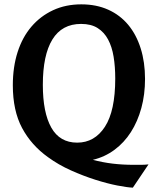

<svg xmlns="http://www.w3.org/2000/svg" viewBox="-20 -732 726 883"><path d="M591 131Q565 130 519 121Q473 112 418 94.5Q363 77 306 51.5Q249 26 201 -9Q124 -64 81.5 -143.5Q39 -223 39 -340Q39 -424 61 -492.5Q83 -561 124.5 -609.5Q166 -658 224 -685Q282 -712 354 -712Q423 -712 477.5 -687.5Q532 -663 569.5 -618Q607 -573 627 -509.5Q647 -446 647 -369Q647 -297 630 -235Q613 -173 582 -124.5Q551 -76 506.5 -43Q462 -10 407 3Q452 15 498 20.5Q544 26 595 26Q612 26 628.5 26Q645 26 663 24ZM353 -622Q265 -622 221 -550.5Q177 -479 177 -342Q177 -214 216 -145Q255 -76 335 -76Q415 -76 462.5 -149Q510 -222 510 -371Q510 -425 502.5 -471Q495 -517 477 -550.5Q459 -584 429 -603Q399 -622 353 -622Z"/></svg>

Font: Cantora One
Style: Regular
Weight: 400
Designer: Pablo Impallari, Rodrigo Fuenzalida
Foundry: Pablo Impallari
Version: Version 1.002; ttfautohint (v0.8) -G 200 -r 50